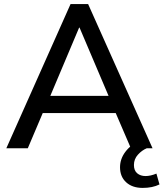

<svg xmlns="http://www.w3.org/2000/svg" viewBox="-20 -725 800 939"><path d="M11 0 325 -705H411L726 0H620L546 -172H189L116 0ZM367 -590 226 -256H511L369 -590ZM678 194Q627 194 597 166.5Q567 139 567 93Q567 52 593.5 17Q620 -18 666 -39L698 0Q674 10 654.5 31.5Q635 53 635 82Q635 109 651 122.5Q667 136 692 136Q716 136 745 124L760 177Q726 194 678 194Z"/></svg>

Font: Nunito Sans SemiBold
Style: Regular
Weight: 600
Designer: Vernon Adams
Foundry: Vernon Adams
Version: Version 3.101; ttfautohint (v1.8.4.7-5d5b);gftools[0.9.27]